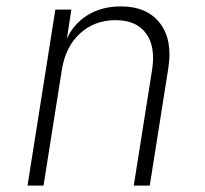

<svg xmlns="http://www.w3.org/2000/svg" viewBox="-20 -580 640 600"><path d="M66 0 153 -550H203L189 -459Q211 -507 255 -533.5Q299 -560 358 -560Q439 -560 479.5 -508Q520 -456 506 -367L448 0H398L455 -360Q467 -434 436.5 -475.5Q406 -517 341 -517Q275 -517 229.5 -475Q184 -433 173 -360L116 0Z"/></svg>

Font: JetBrains Mono NL Thin
Style: Italic
Weight: 100
Italic angle: -9°
Monospace: yes
Designer: Philipp Nurullin, Konstantin Bulenkov
Foundry: JetBrains
Version: Version 2.305; ttfautohint (v1.8.4.7-5d5b)